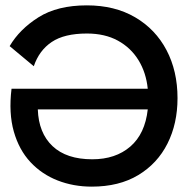

<svg xmlns="http://www.w3.org/2000/svg" viewBox="-20 -690 697 716"><path d="M642 -324Q642 -229 604.5 -154.5Q567 -80 495.5 -37Q424 6 322 6Q254 6 195 -17Q136 -40 93.5 -85.5Q51 -131 31.5 -199.5Q12 -268 23 -359H531Q525 -419 496.5 -465.5Q468 -512 419.5 -538.5Q371 -565 304 -565Q220 -565 173 -533.5Q126 -502 106 -443L16 -518Q53 -581 123.5 -625.5Q194 -670 304 -670Q408 -670 484 -625.5Q560 -581 601 -503Q642 -425 642 -324ZM324 -96Q411 -96 466 -143.5Q521 -191 531 -282H121Q124 -194 176 -145Q228 -96 324 -96Z"/></svg>

Font: Lil Grotesk Bold
Style: Regular
Weight: 700
Designer: Bastien Sozeau
Foundry: NBR — Bastien Sozeau
Version: Version 4.002; ttfautohint (v1.8.4.7-5d5b)